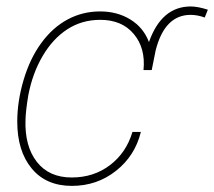

<svg xmlns="http://www.w3.org/2000/svg" viewBox="-20 -574 673 603"><path d="M205.1 -16.6Q274.4 -16.6 325.4 -55.4Q376.5 -94.2 396 -159.7H422.4Q404.3 -85 344.5 -37.6Q284.7 9.8 205.6 9.8Q124.5 9.8 79.3 -45.2Q34.2 -100.1 34.2 -191.9Q34.2 -255.9 54.2 -323.2Q74.2 -390.6 109.9 -439.2Q145.5 -487.8 192.4 -512.9Q239.3 -538.1 294.4 -538.1Q348.6 -538.1 389.6 -512.7Q430.7 -487.3 447.8 -441.9Q487.3 -553.7 579.1 -553.7Q601.1 -553.7 632.8 -543.5L623 -519Q600.1 -527.3 578.6 -527.3Q497.1 -527.3 468.8 -415.5L456.5 -354H430.7Q437.5 -422.9 400.1 -467.3Q362.8 -511.7 294.9 -511.7Q237.3 -511.7 191.7 -482.2Q146 -452.6 114 -398.2Q82 -343.8 68.8 -274.4Q61 -227.5 60.1 -198.7Q57.1 -115.2 95.5 -65.9Q133.8 -16.6 205.1 -16.6Z"/></svg>

Font: Roboto Thin
Style: Italic
Weight: 250
Italic angle: -12°
Designer: Google
Version: Version 2.134; 2016